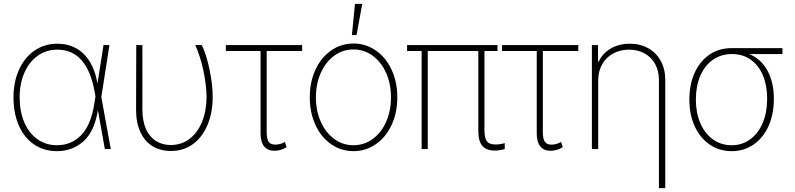

<svg xmlns="http://www.w3.org/2000/svg" viewBox="-20 -760 4052 979"><path d="M48.8 -263.7Q48.8 -342.8 77.1 -405Q105.5 -467.3 156.2 -502.2Q207 -537.1 271.5 -537.1Q354.5 -537.1 407.5 -484.4Q460.4 -431.6 476.6 -335H477.1L507.8 -530.3H538.1L496.6 -265.1L544.9 0H514.6L480 -194.3H478.5Q460 -86.4 403.8 -37.8Q347.7 10.7 270.5 10.7Q203.6 10.7 153.3 -23.7Q103 -58.1 75.9 -120.4Q48.8 -182.6 48.8 -263.7ZM270.5 -19.5Q344.7 -19.5 395 -72Q445.3 -124.5 461.9 -237.3L466.8 -268.1L462.9 -290Q444.8 -395.5 397.5 -451.2Q350.1 -506.8 271.5 -506.8Q215.8 -506.8 172.4 -475.8Q128.9 -444.8 104.5 -389.4Q80.1 -334 80.1 -263.7Q80.1 -191.9 103.8 -136.5Q127.4 -81.1 170.7 -50.3Q213.9 -19.5 270.5 -19.5Z M706.1 -530.3V-200.2Q706.5 -141.6 724.6 -101.6Q742.7 -61.5 774.9 -41.3Q807.1 -21 849.6 -20.5Q905.3 -20.5 946.8 -52.2Q988.3 -84 1010.7 -140.1Q1033.2 -196.3 1033.2 -267.6Q1032.2 -330.1 1016.4 -403.1Q1000.5 -476.1 975.6 -530.3H1008.8Q1031.7 -484.4 1048.1 -407Q1064.5 -329.6 1064.5 -265.6Q1064.5 -187.5 1038.8 -124.8Q1013.2 -62 965.1 -26.1Q917 9.8 851.6 9.8Q798.3 9.8 758.3 -14.4Q718.3 -38.6 696 -86.2Q673.8 -133.8 673.8 -201.2L674.8 -530.3Z M1520.5 -500H1339.8V-87.9Q1339.8 -50.3 1350.3 -36.4Q1360.8 -22.5 1383.8 -22.5Q1408.7 -22.5 1432.6 -36.1L1441.4 -9.8Q1412.1 8.8 1378.9 8.8Q1344.7 8.8 1326.7 -13.7Q1308.6 -36.1 1308.6 -80.1V-500H1131.8V-530.3H1520.5Z M1559.6 -263.7Q1559.6 -341.8 1588.4 -404.3Q1617.2 -466.8 1668.2 -502.4Q1719.2 -538.1 1782.2 -538.1Q1845.2 -538.1 1896.5 -502.4Q1947.8 -466.8 1976.8 -404.1Q2005.9 -341.3 2005.9 -263.7Q2005.9 -185.5 1976.8 -123Q1947.8 -60.5 1896.5 -24.9Q1845.2 10.7 1782.2 10.7Q1719.2 10.7 1668.2 -24.9Q1617.2 -60.5 1588.4 -123Q1559.6 -185.5 1559.6 -263.7ZM1973.6 -263.7Q1973.6 -332 1949 -387.7Q1924.3 -443.4 1880.6 -475.6Q1836.9 -507.8 1782.2 -507.8Q1727.5 -507.8 1683.8 -475.6Q1640.1 -443.4 1615.5 -387.7Q1590.8 -332 1590.8 -263.7Q1590.8 -195.3 1615.5 -139.6Q1640.1 -84 1683.8 -51.8Q1727.5 -19.5 1782.2 -19.5Q1837.4 -19.5 1881.1 -51.8Q1924.8 -84 1949.2 -139.6Q1973.6 -195.3 1973.6 -263.7ZM1790 -740.2H1827.1L1797.9 -581.1H1774.4Z M2516.6 -500H2450.2V-99.6Q2450.2 -69.3 2455.8 -53Q2461.4 -36.6 2473.9 -30Q2486.3 -23.4 2508.8 -23.4Q2530.3 -23.4 2553.7 -30.3V0Q2525.4 7.8 2503.9 7.8Q2460 7.8 2439.5 -16.1Q2418.9 -40 2418.9 -93.8V-500H2161.1V0H2129.9V-500H2055.7V-530.3H2516.6Z M2928.7 -500H2748V-87.9Q2748 -50.3 2758.5 -36.4Q2769 -22.5 2792 -22.5Q2816.9 -22.5 2840.8 -36.1L2849.6 -9.8Q2820.3 8.8 2787.1 8.8Q2752.9 8.8 2734.9 -13.7Q2716.8 -36.1 2716.8 -80.1V-500H2540V-530.3H2928.7Z M3030.3 0H2998V-530.3H3029.3V-446.3H3033.2Q3051.8 -487.8 3094 -512.5Q3136.2 -537.1 3191.4 -537.1Q3244.1 -537.1 3285.2 -514.2Q3326.2 -491.2 3349.1 -449.5Q3372.1 -407.7 3372.1 -353.5V199.2H3339.8V-352.5Q3339.8 -397.9 3320.8 -433.1Q3301.8 -468.3 3267.1 -487.5Q3232.4 -506.8 3187.5 -506.8Q3142.1 -506.8 3106.2 -487.1Q3070.3 -467.3 3050.3 -431.9Q3030.3 -396.5 3030.3 -350.6Z M3710 -514.6H3969.7V-484.4H3800.3Q3861.3 -459 3893.6 -399.2Q3925.8 -339.4 3925.8 -257.8V-253.9Q3925.8 -177.7 3898.7 -117.4Q3871.6 -57.1 3822.8 -23.2Q3773.9 10.7 3710.9 10.7Q3647.9 10.7 3598.9 -22.7Q3549.8 -56.2 3522.5 -115.7Q3495.1 -175.3 3495.1 -251V-253.9Q3495.1 -329.1 3521.7 -388.2Q3548.3 -447.3 3596.9 -481Q3645.5 -514.6 3710 -514.6ZM3710.9 -19.5Q3764.6 -19.5 3805.7 -49.8Q3846.7 -80.1 3869.1 -133.5Q3891.6 -187 3891.6 -254.9V-258.8Q3891.6 -323.7 3870.4 -375Q3849.1 -426.3 3808.6 -455.3Q3768.1 -484.4 3712.9 -484.4Q3656.2 -484.4 3614.5 -454.8Q3572.8 -425.3 3550.5 -372.8Q3528.3 -320.3 3528.3 -253.9V-251Q3528.3 -184.6 3551 -131.8Q3573.7 -79.1 3615.2 -49.3Q3656.7 -19.5 3710.9 -19.5Z"/></svg>

Font: Pretendard Std Thin
Style: Regular
Weight: 100
Designer: Base glyphs from Inter by Rasmus Andersson; Hangeul glyphs from Noto Sans CJK(Source Han Sans) by Jang Soo-young and Kan
Foundry: Kil Hyung-jin
Version: Version 1.309